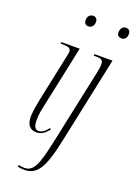

<svg xmlns="http://www.w3.org/2000/svg" viewBox="-181 -813 789 1122"><g transform="rotate(20 213.5 -252.0)"><path d="M188 -676C208 -676 222 -691 222 -715C222 -735 210 -744 195 -744C175 -744 161 -728 161 -706C161 -685 173 -676 188 -676ZM394 -676C412 -676 427 -688 427 -716C427 -734 415 -744 399 -744C380 -744 366 -728 366 -703C366 -685 379 -676 394 -676ZM114 10C146 10 166 -7 189 -34L182 -41C162 -15 143 -2 124 -2C100 -2 92 -23 92 -60C92 -74 93 -100 102 -140L186 -536H73L70 -526H84C124 -526 135 -517 135 -499C135 -493 134 -484 131 -473L70 -184C62 -143 53 -100 53 -66C53 -17 73 10 114 10ZM123 240C199 240 237 187 274 12L390 -536H279L276 -526H289C324 -526 336 -520 336 -493C336 -477 333 -462 329 -441L229 29C197 177 177 229 119 229C107 229 93 227 84 224L81 234C92 238 105 240 123 240Z"/></g></svg>

Font: Noto Serif Display ExtraCondensed ExtraLight
Style: Italic
Weight: 200
Width: 2
Italic angle: -12°
Designer: Monotype Design Team
Foundry: Monotype Imaging Inc.
Version: Version 2.009